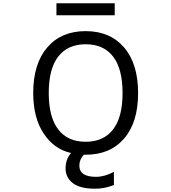

<svg xmlns="http://www.w3.org/2000/svg" viewBox="-20 -932 1040 1171"><path d="M335.9 -141.6Q393.6 -67.4 502.4 -67.4Q611.3 -67.4 669.4 -142.1Q727.5 -216.8 727.5 -364.7Q727.5 -512.7 669.4 -587.4Q611.3 -662.1 502.4 -662.1Q393.6 -662.1 335.4 -587.4Q277.3 -512.7 277.3 -364.7Q277.3 -216.8 335.9 -141.6ZM324.2 -838.9V-912.1H679.7V-838.9ZM182.6 -365.2Q182.6 -543 268.1 -642.6Q353.5 -742.2 502.4 -742.2Q651.4 -742.2 736.8 -642.6Q822.3 -543 822.3 -364.3Q822.3 -185.5 736.8 -86.9Q651.4 11.7 502.9 11.7H491.2Q463.9 41 463.9 78.1Q463.9 146.5 565.4 146.5Q617.2 146.5 674.8 116.2V196.3Q616.2 219.7 558.6 218.8Q467.8 218.8 423.8 184.6Q379.9 150.4 379.9 95.2Q379.9 40 413.1 1Q310.5 -21.5 246.6 -117.2Q182.6 -212.9 182.6 -365.2Z"/></svg>

Font: Gen Shin Gothic Monospace Regular
Style: Regular
Weight: 400
Designer: [Source Han Sans]
Ryoko NISHIZUKA  (kana & ideographs); Paul D. Hunt (Latin, Greek & Cyrillic); Wenlong ZHANG  (bopomofo
Version: Version 1.002.20150607